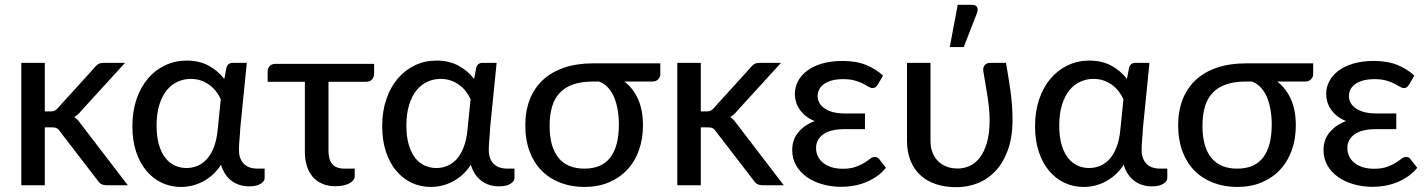

<svg xmlns="http://www.w3.org/2000/svg" viewBox="-20 -769 5928 797"><path d="M166 -508V-306.5H189Q199.5 -306.5 206.5 -309.5Q213.5 -312.5 221 -321.5L373 -489Q380 -498.5 388.5 -503.2Q397 -508 410 -508H499L319.5 -311.5Q305 -293 288.5 -283Q298 -276.5 305.2 -268Q312.5 -259.5 319.5 -249.5L510.5 0H423Q411 0 402.2 -4Q393.5 -8 386.5 -18.5L229.5 -222.5Q222 -234 214.5 -237.2Q207 -240.5 192 -240.5H166V0H68.5V-508Z M896.5 -357Q889 -373.5 877.5 -388.8Q866 -404 850.2 -415.8Q834.5 -427.5 815 -434.5Q795.5 -441.5 772 -441.5Q743.5 -441.5 717.8 -430Q692 -418.5 672.5 -394.8Q653 -371 641.5 -334.5Q630 -298 630 -247.5Q630 -201 640 -167.5Q650 -134 667 -112.8Q684 -91.5 706.5 -81.5Q729 -71.5 754 -71.5Q778.5 -71.5 800.2 -80.8Q822 -90 839.2 -109.2Q856.5 -128.5 868 -158.5Q879.5 -188.5 883.5 -230ZM1078.5 -69V-29.5Q1078.5 -16.5 1061.8 -6Q1045 4.5 1014 4.5Q994.5 4.5 976.5 -0.8Q958.5 -6 943.2 -17Q928 -28 916.2 -44.8Q904.5 -61.5 897.5 -85Q881.5 -60.5 861.8 -43Q842 -25.5 820.5 -14.5Q799 -3.5 776.2 1.8Q753.5 7 731 7Q688.5 7 651.8 -10.2Q615 -27.5 587.8 -60Q560.5 -92.5 545 -139.2Q529.5 -186 529.5 -245Q529.5 -307 546.8 -357.5Q564 -408 594.5 -443.5Q625 -479 666 -498.2Q707 -517.5 755 -517.5Q808 -517.5 847.2 -495.8Q886.5 -474 911 -441L920 -488.5Q926 -508 945.5 -508H1004.5L977.5 -239Q976.5 -214.5 974.2 -191Q972 -167.5 972 -147Q972 -126 978 -111.2Q984 -96.5 994 -87.2Q1004 -78 1017.8 -73.5Q1031.5 -69 1047.5 -69Z M1533 -465Q1533 -448 1524 -438.8Q1515 -429.5 1498.5 -429.5H1343.5V-144Q1343.5 -107 1359.2 -88Q1375 -69 1410 -69H1452.5V-39Q1452.5 -28.5 1446 -20.5Q1439.5 -12.5 1428.5 -7Q1417.5 -1.5 1402.8 1.2Q1388 4 1372 4Q1341 4 1317.2 -6.5Q1293.5 -17 1277.5 -35.8Q1261.5 -54.5 1253.5 -80.8Q1245.5 -107 1245.5 -138.5V-429.5H1091V-472.5Q1091 -485 1099.2 -494.5Q1107.5 -504 1124 -504H1533Z M1933.5 -357Q1926 -373.5 1914.5 -388.8Q1903 -404 1887.2 -415.8Q1871.5 -427.5 1852 -434.5Q1832.5 -441.5 1809 -441.5Q1780.5 -441.5 1754.8 -430Q1729 -418.5 1709.5 -394.8Q1690 -371 1678.5 -334.5Q1667 -298 1667 -247.5Q1667 -201 1677 -167.5Q1687 -134 1704 -112.8Q1721 -91.5 1743.5 -81.5Q1766 -71.5 1791 -71.5Q1815.5 -71.5 1837.2 -80.8Q1859 -90 1876.2 -109.2Q1893.5 -128.5 1905 -158.5Q1916.5 -188.5 1920.5 -230ZM2115.5 -69V-29.5Q2115.5 -16.5 2098.8 -6Q2082 4.5 2051 4.5Q2031.5 4.5 2013.5 -0.8Q1995.5 -6 1980.2 -17Q1965 -28 1953.2 -44.8Q1941.5 -61.5 1934.5 -85Q1918.5 -60.5 1898.8 -43Q1879 -25.5 1857.5 -14.5Q1836 -3.5 1813.2 1.8Q1790.5 7 1768 7Q1725.5 7 1688.8 -10.2Q1652 -27.5 1624.8 -60Q1597.5 -92.5 1582 -139.2Q1566.5 -186 1566.5 -245Q1566.5 -307 1583.8 -357.5Q1601 -408 1631.5 -443.5Q1662 -479 1703 -498.2Q1744 -517.5 1792 -517.5Q1845 -517.5 1884.2 -495.8Q1923.5 -474 1948 -441L1957 -488.5Q1963 -508 1982.5 -508H2041.5L2014.5 -239Q2013.5 -214.5 2011.2 -191Q2009 -167.5 2009 -147Q2009 -126 2015 -111.2Q2021 -96.5 2031 -87.2Q2041 -78 2054.8 -73.5Q2068.5 -69 2084.5 -69Z M2441.5 -430.5Q2393.5 -430.5 2359.2 -418.5Q2325 -406.5 2303.2 -383.2Q2281.5 -360 2271.5 -325.8Q2261.5 -291.5 2261.5 -246.5Q2261.5 -159 2298.2 -114Q2335 -69 2406 -69Q2478.5 -69 2513.8 -115.8Q2549 -162.5 2549 -252.5Q2549 -284 2544 -313Q2539 -342 2529 -365.8Q2519 -389.5 2503.2 -406.2Q2487.5 -423 2466.5 -430.5ZM2721 -506V-459.5Q2721 -450.5 2712.5 -440.5Q2704 -430.5 2689 -430.5H2572Q2608.5 -402.5 2628.8 -357Q2649 -311.5 2649 -248.5Q2649 -192.5 2632.2 -145.5Q2615.5 -98.5 2584 -64.8Q2552.5 -31 2507.5 -12Q2462.5 7 2406.5 7Q2351.5 7 2306 -10.5Q2260.5 -28 2228.2 -60.8Q2196 -93.5 2178.2 -141Q2160.5 -188.5 2160.5 -248.5Q2160.5 -308.5 2179.2 -356.2Q2198 -404 2233.8 -437.2Q2269.5 -470.5 2322 -488.2Q2374.5 -506 2442 -506Z M2889 -508V-306.5H2912Q2922.5 -306.5 2929.5 -309.5Q2936.5 -312.5 2944 -321.5L3096 -489Q3103 -498.5 3111.5 -503.2Q3120 -508 3133 -508H3222L3042.5 -311.5Q3028 -293 3011.5 -283Q3021 -276.5 3028.2 -268Q3035.5 -259.5 3042.5 -249.5L3233.5 0H3146Q3134 0 3125.2 -4Q3116.5 -8 3109.5 -18.5L2952.5 -222.5Q2945 -234 2937.5 -237.2Q2930 -240.5 2915 -240.5H2889V0H2791.5V-508Z M3657.5 -72.5Q3640 -51 3618 -36Q3596 -21 3571.8 -11.5Q3547.5 -2 3522.2 2.2Q3497 6.5 3472.5 6.5Q3431 6.5 3394 -4Q3357 -14.5 3329 -34.2Q3301 -54 3284.8 -82.2Q3268.5 -110.5 3268.5 -146Q3268.5 -189.5 3294 -220Q3319.5 -250.5 3362 -266.5Q3339.5 -275.5 3324 -288.2Q3308.5 -301 3298.5 -316Q3288.5 -331 3284 -347.2Q3279.5 -363.5 3279.5 -379Q3279.5 -406 3292 -430.8Q3304.5 -455.5 3329.2 -474.5Q3354 -493.5 3391.2 -504.8Q3428.5 -516 3478 -516Q3535 -516 3576 -499Q3617 -482 3645.5 -455L3623.5 -417.5Q3618 -409 3613.2 -406.2Q3608.5 -403.5 3601.5 -403.5Q3594.5 -403.5 3585.2 -409.2Q3576 -415 3562.2 -422Q3548.5 -429 3528.2 -434.8Q3508 -440.5 3479.5 -440.5Q3453 -440.5 3433.2 -435Q3413.5 -429.5 3400.2 -420Q3387 -410.5 3380.5 -397.8Q3374 -385 3374 -370.5Q3374 -338.5 3404 -318.2Q3434 -298 3488.5 -298H3570.5V-233H3488.5Q3427 -233 3397.2 -211.5Q3367.5 -190 3367.5 -154.5Q3367.5 -136 3375 -120.2Q3382.5 -104.5 3396.8 -93Q3411 -81.5 3431.5 -75Q3452 -68.5 3478 -68.5Q3510 -68.5 3531.5 -76.2Q3553 -84 3567.5 -93Q3582 -102 3591.8 -109.8Q3601.5 -117.5 3611 -117.5Q3623 -117.5 3629.5 -108.5Z M4156 -508Q4161 -476.5 4166 -447.5Q4171 -418.5 4174.8 -390Q4178.5 -361.5 4180.8 -332.5Q4183 -303.5 4183 -271.5Q4183 -198.5 4163.5 -145.5Q4144 -92.5 4111.8 -58.5Q4079.5 -24.5 4037.5 -8.2Q3995.5 8 3950 8Q3901.5 8 3863.2 -5.2Q3825 -18.5 3798.8 -43.5Q3772.5 -68.5 3758.8 -104.2Q3745 -140 3745 -184.5V-508H3842.5V-184.5Q3842.5 -157.5 3850.8 -136.2Q3859 -115 3874 -100Q3889 -85 3909.8 -77.2Q3930.5 -69.5 3956 -69.5Q3980 -69.5 4003.5 -79.5Q4027 -89.5 4045.8 -112.8Q4064.5 -136 4076.2 -174.8Q4088 -213.5 4088 -271.5Q4088 -297 4085.2 -322.5Q4082.5 -348 4078.5 -373.5Q4074.5 -399 4070 -424.2Q4065.5 -449.5 4061.5 -475Q4060.5 -484 4063 -490.5Q4065.5 -497 4069.5 -500.8Q4073.5 -504.5 4078.8 -506.2Q4084 -508 4089 -508ZM3922.5 -573.5 3955.5 -749H4016Q4030.5 -749 4035.8 -739.8Q4041 -730.5 4035.5 -715L3980.5 -573.5Z M4643.5 -357Q4636 -373.5 4624.5 -388.8Q4613 -404 4597.2 -415.8Q4581.5 -427.5 4562 -434.5Q4542.5 -441.5 4519 -441.5Q4490.5 -441.5 4464.8 -430Q4439 -418.5 4419.5 -394.8Q4400 -371 4388.5 -334.5Q4377 -298 4377 -247.5Q4377 -201 4387 -167.5Q4397 -134 4414 -112.8Q4431 -91.5 4453.5 -81.5Q4476 -71.5 4501 -71.5Q4525.5 -71.5 4547.2 -80.8Q4569 -90 4586.2 -109.2Q4603.5 -128.5 4615 -158.5Q4626.5 -188.5 4630.5 -230ZM4825.5 -69V-29.5Q4825.5 -16.5 4808.8 -6Q4792 4.5 4761 4.5Q4741.5 4.5 4723.5 -0.8Q4705.5 -6 4690.2 -17Q4675 -28 4663.2 -44.8Q4651.5 -61.5 4644.5 -85Q4628.5 -60.5 4608.8 -43Q4589 -25.5 4567.5 -14.5Q4546 -3.5 4523.2 1.8Q4500.5 7 4478 7Q4435.5 7 4398.8 -10.2Q4362 -27.5 4334.8 -60Q4307.5 -92.5 4292 -139.2Q4276.5 -186 4276.5 -245Q4276.5 -307 4293.8 -357.5Q4311 -408 4341.5 -443.5Q4372 -479 4413 -498.2Q4454 -517.5 4502 -517.5Q4555 -517.5 4594.2 -495.8Q4633.5 -474 4658 -441L4667 -488.5Q4673 -508 4692.5 -508H4751.5L4724.5 -239Q4723.5 -214.5 4721.2 -191Q4719 -167.5 4719 -147Q4719 -126 4725 -111.2Q4731 -96.5 4741 -87.2Q4751 -78 4764.8 -73.5Q4778.5 -69 4794.5 -69Z M5151.5 -430.5Q5103.5 -430.5 5069.2 -418.5Q5035 -406.5 5013.2 -383.2Q4991.5 -360 4981.5 -325.8Q4971.5 -291.5 4971.5 -246.5Q4971.5 -159 5008.2 -114Q5045 -69 5116 -69Q5188.5 -69 5223.8 -115.8Q5259 -162.5 5259 -252.5Q5259 -284 5254 -313Q5249 -342 5239 -365.8Q5229 -389.5 5213.2 -406.2Q5197.5 -423 5176.5 -430.5ZM5431 -506V-459.5Q5431 -450.5 5422.5 -440.5Q5414 -430.5 5399 -430.5H5282Q5318.5 -402.5 5338.8 -357Q5359 -311.5 5359 -248.5Q5359 -192.5 5342.2 -145.5Q5325.5 -98.5 5294 -64.8Q5262.5 -31 5217.5 -12Q5172.5 7 5116.5 7Q5061.5 7 5016 -10.5Q4970.5 -28 4938.2 -60.8Q4906 -93.5 4888.2 -141Q4870.5 -188.5 4870.5 -248.5Q4870.5 -308.5 4889.2 -356.2Q4908 -404 4943.8 -437.2Q4979.5 -470.5 5032 -488.2Q5084.5 -506 5152 -506Z M5863 -72.5Q5845.5 -51 5823.5 -36Q5801.5 -21 5777.2 -11.5Q5753 -2 5727.8 2.2Q5702.5 6.5 5678 6.5Q5636.5 6.5 5599.5 -4Q5562.5 -14.5 5534.5 -34.2Q5506.5 -54 5490.2 -82.2Q5474 -110.5 5474 -146Q5474 -189.5 5499.5 -220Q5525 -250.5 5567.5 -266.5Q5545 -275.5 5529.5 -288.2Q5514 -301 5504 -316Q5494 -331 5489.5 -347.2Q5485 -363.5 5485 -379Q5485 -406 5497.5 -430.8Q5510 -455.5 5534.8 -474.5Q5559.5 -493.5 5596.8 -504.8Q5634 -516 5683.5 -516Q5740.5 -516 5781.5 -499Q5822.5 -482 5851 -455L5829 -417.5Q5823.5 -409 5818.8 -406.2Q5814 -403.5 5807 -403.5Q5800 -403.5 5790.8 -409.2Q5781.5 -415 5767.8 -422Q5754 -429 5733.8 -434.8Q5713.5 -440.5 5685 -440.5Q5658.5 -440.5 5638.8 -435Q5619 -429.5 5605.8 -420Q5592.5 -410.5 5586 -397.8Q5579.5 -385 5579.5 -370.5Q5579.5 -338.5 5609.5 -318.2Q5639.5 -298 5694 -298H5776V-233H5694Q5632.5 -233 5602.8 -211.5Q5573 -190 5573 -154.5Q5573 -136 5580.5 -120.2Q5588 -104.5 5602.2 -93Q5616.5 -81.5 5637 -75Q5657.5 -68.5 5683.5 -68.5Q5715.5 -68.5 5737 -76.2Q5758.5 -84 5773 -93Q5787.5 -102 5797.2 -109.8Q5807 -117.5 5816.5 -117.5Q5828.5 -117.5 5835 -108.5Z"/></svg>

Font: Lato 2
Style: Regular
Weight: 500
Designer: Lukasz Dziedzic with Adam Twardoch and Botio Nikoltchev
Foundry: tyPoland Lukasz Dziedzic
Version: Version 2.015; 2015-08-06; http://www.latofonts.com/